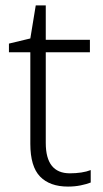

<svg xmlns="http://www.w3.org/2000/svg" viewBox="-20 -679 380 709"><path d="M238 -39Q260 -39 280 -42Q300 -45 315 -51V-5Q300 1 278 5.5Q256 10 231 10Q164 10 128 -27Q92 -64 92 -148V-486H13V-518L92 -537L112 -659H149V-532H312V-486H149V-151Q149 -39 238 -39Z"/></svg>

Font: Noto Sans Cherokee Light
Style: Regular
Weight: 300
Designer: Monotype Design Team
Foundry: Monotype Imaging Inc.
Version: Version 2.001; ttfautohint (v1.8.4.7-5d5b)